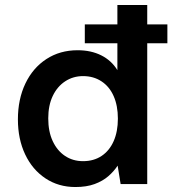

<svg xmlns="http://www.w3.org/2000/svg" viewBox="-20 -740 722 772"><path d="M321 -566V-642H653V-566ZM283 12Q215 12 162.5 -23Q110 -58 81 -119.5Q52 -181 52 -260Q52 -341 82 -404Q112 -467 166.5 -502.5Q221 -538 292 -538Q346 -538 387 -517.5Q428 -497 452 -458V-720H572V0H465L453 -74Q438 -51 415.5 -31.5Q393 -12 360.5 0Q328 12 283 12ZM314 -92Q357 -92 388.5 -113Q420 -134 437 -172.5Q454 -211 454 -263Q454 -315 437 -353.5Q420 -392 388 -413Q356 -434 314 -434Q274 -434 242 -413Q210 -392 192 -354Q174 -316 174 -264Q174 -211 192 -172.5Q210 -134 241.5 -113Q273 -92 314 -92Z"/></svg>

Font: DM Sans 9pt
Style: Semibold
Weight: 600
Designer: Colophon Foundry, Jonny Pinhorn
Foundry: Colophon Foundry
Version: Version 4.004;gftools[0.9.30]